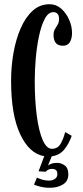

<svg xmlns="http://www.w3.org/2000/svg" viewBox="-20 -731 392 909"><path d="M216 158Q191 158 169.8 152.5Q148.5 147 141 143L155 109.5Q160 113 176.8 118.5Q193.5 124 213 124Q228.5 124 240 116Q251.5 108 251.5 94Q251.5 78.5 244.2 73.5Q237 68.5 226.5 68.5Q207.5 68.5 196.5 82L162.5 80L189.5 8.5Q119 -3.5 75.8 -95Q32.5 -186.5 32.5 -349Q32.5 -416 43.8 -480.2Q55 -544.5 77.8 -596.8Q100.5 -649 134.5 -680Q168.5 -711 214.5 -711Q246 -711 269.8 -690Q293.5 -669 307.2 -637.8Q321 -606.5 321 -575.5Q321 -548 310.5 -531.2Q300 -514.5 278.5 -514.5Q254 -514.5 243.8 -528.2Q233.5 -542 233.5 -565.5Q233.5 -582 240 -592.8Q246.5 -603.5 253 -614.5Q259.5 -625.5 259.5 -641.5Q259.5 -658.5 252 -666Q244.5 -673.5 232.5 -673.5Q208.5 -673.5 191.8 -641.5Q175 -609.5 164.5 -559.2Q154 -509 149.2 -453.2Q144.5 -397.5 144.5 -350Q144.5 -255.5 154.2 -182.5Q164 -109.5 182.2 -68Q200.5 -26.5 225.5 -26.5Q253 -26.5 266.8 -50Q280.5 -73.5 288.5 -105.5L319.5 -88Q306.5 -50.5 284.2 -23.2Q262 4 225 9L207 53Q209.5 49.5 221.5 44.8Q233.5 40 250 40Q269.5 40 286.5 52.2Q303.5 64.5 303.5 94.5Q303.5 127 277.8 142.5Q252 158 216 158Z"/></svg>

Font: Imbue 10pt SemiBold
Style: Regular
Weight: 600
Designer: Tyler Finck
Foundry: Etcetera Type Company
Version: Version 1.102; ttfautohint (v1.8.3)